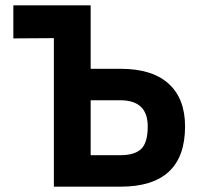

<svg xmlns="http://www.w3.org/2000/svg" viewBox="-20 -700 737 720"><path d="M30 -680H320V-442H432Q551 -442 612.5 -386Q674 -330 674 -226Q674 0 432 0H182V-557L30 -556ZM431 -118Q485 -118 509.5 -141.5Q534 -165 534 -226Q534 -324 431 -324H320V-118Z"/></svg>

Font: Titillium Web[RUS by Daymarius]
Style: Bold
Weight: 700
Designer: Cyrillization by Daymarius
Foundry: Cyrillization by Daymarius
Version: Version 1.002 September 11, 2018